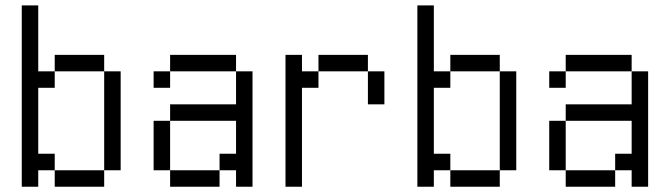

<svg xmlns="http://www.w3.org/2000/svg" viewBox="-20 -708 2540 728"><path d="M125 -62.5H187.5V0H375V-62.5H187.5V-125H125Q125 -125 125 -375H187.5V-437.5H125Q125 -437.5 125 -687.5H62.5V0H125ZM375 -62.5H437.5Q437.5 -62.5 437.5 -437.5H375Q375 -437.5 375 -62.5ZM187.5 -437.5H375V-500H187.5Z M625 -62.5V0H812.5V-62.5ZM625 -62.5V-250H562.5V-62.5ZM875 -62.5V0H937.5V-437.5H875Q875 -437.5 875 -312.5H625V-250H875Q875 -250 875 -125H812.5V-62.5ZM625 -437.5H562.5V-375H625ZM625 -437.5H875V-500H625Z M1062.5 -500Q1062.5 -500 1062.5 0H1125Q1125 0 1125 -375H1187.5V-437.5H1125V-500ZM1375 -437.5Q1375 -437.5 1375 -312.5H1437.5Q1437.5 -312.5 1437.5 -437.5ZM1187.5 -437.5H1375V-500H1187.5Z M1625 -62.5H1687.5V0H1875V-62.5H1687.5V-125H1625Q1625 -125 1625 -375H1687.5V-437.5H1625Q1625 -437.5 1625 -687.5H1562.5V0H1625ZM1875 -62.5H1937.5Q1937.5 -62.5 1937.5 -437.5H1875Q1875 -437.5 1875 -62.5ZM1687.5 -437.5H1875V-500H1687.5Z M2125 -62.5V0H2312.5V-62.5ZM2125 -62.5V-250H2062.5V-62.5ZM2375 -62.5V0H2437.5V-437.5H2375Q2375 -437.5 2375 -312.5H2125V-250H2375Q2375 -250 2375 -125H2312.5V-62.5ZM2125 -437.5H2062.5V-375H2125ZM2125 -437.5H2375V-500H2125Z"/></svg>

Font: UnifontExMono
Style: Regular
Weight: 500
Version: Version 15.0.06